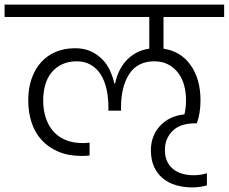

<svg xmlns="http://www.w3.org/2000/svg" viewBox="-49 -760 996 836"><path d="M-29 -740H927V-686H663V-548Q738 -537 781 -476.5Q824 -416 824 -323Q824 -267 808 -223H801Q735 -223 702 -189.5Q669 -156 669 -108Q669 -78 679 -57Q689 -36 706.5 -22.5Q724 -9 746.5 -3Q769 3 794 3Q811 3 826 0.5Q841 -2 852 -6V47Q840 51 822.5 53.5Q805 56 788 56Q751 56 718 46.5Q685 37 660.5 17Q636 -3 622 -33.5Q608 -64 608 -106Q608 -168 647.5 -211.5Q687 -255 754 -262Q761 -289 761 -324Q761 -359 752.5 -389.5Q744 -420 726.5 -443Q709 -466 683 -479.5Q657 -493 623 -493Q550 -493 514 -438Q478 -383 478 -293V-278H423V-293Q423 -337 414.5 -373.5Q406 -410 389 -436.5Q372 -463 346 -478Q320 -493 285 -493Q249 -493 221.5 -480Q194 -467 175.5 -444.5Q157 -422 148 -390.5Q139 -359 139 -323Q139 -282 150 -248Q161 -214 182.5 -189Q204 -164 236.5 -150.5Q269 -137 311 -137Q318 -137 325.5 -137.5Q333 -138 341 -139V-83Q332 -82 323.5 -81.5Q315 -81 307 -81Q249 -81 205.5 -99.5Q162 -118 132.5 -150Q103 -182 88.5 -226.5Q74 -271 74 -323Q74 -375 88.5 -417Q103 -459 129.5 -488.5Q156 -518 193.5 -534Q231 -550 278 -550Q318 -550 347.5 -536Q377 -522 398 -500Q419 -478 431 -450.5Q443 -423 449 -396H452Q457 -421 468 -446Q479 -471 497 -492Q515 -513 540.5 -528Q566 -543 601 -548V-686H-29Z"/></svg>

Font: SVN-Poppins Light
Style: Regular
Weight: 300
Designer: Ninad Kale (Devanagari), Jonny Pinhorn (Latin)
Foundry: Indian Type Foundry
Version: Version 3.002 2017; ttfautohint (v1.8.3)